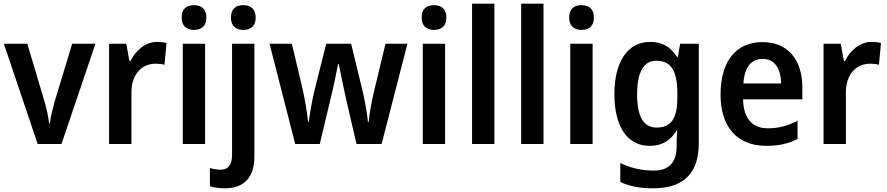

<svg xmlns="http://www.w3.org/2000/svg" viewBox="-20 -780 4807 1040"><path d="M184 0H313L497 -543H371L276 -230C265 -189 253 -143 250 -112H246C242 -148 232 -195 220 -234L128 -543H1Z M831 -553C766 -553 716 -506 687 -450H681L664 -543H571V0H692V-280C692 -381 751 -435 823 -435C839 -435 858 -433 871 -429L882 -547C867 -551 847 -553 831 -553Z M1031 -752C991 -752 964 -733 964 -685C964 -638 992 -618 1031 -618C1070 -618 1098 -638 1098 -685C1098 -732 1070 -752 1031 -752ZM1091 -543H970V0H1091Z M1231 -685C1231 -638 1259 -618 1298 -618C1337 -618 1365 -638 1365 -685C1365 -732 1337 -752 1298 -752C1258 -752 1231 -733 1231 -685ZM1197 240C1309 240 1358 174 1358 67V-543H1237V58C1237 119 1212 139 1175 139C1154 139 1137 136 1117 130V229C1138 236 1168 240 1197 240Z M1852 -255 1911 0H2047L2187 -543H2068L2005 -281C1992 -227 1980 -155 1977 -120H1973C1969 -166 1955 -239 1946 -279L1882 -543H1747L1681 -280C1671 -237 1657 -160 1653 -120H1649C1644 -165 1632 -240 1620 -294L1561 -543H1440L1579 0H1712L1773 -255C1785 -300 1804 -394 1811 -433H1815C1822 -396 1842 -302 1852 -255Z M2331 -752C2291 -752 2264 -733 2264 -685C2264 -638 2292 -618 2331 -618C2370 -618 2398 -638 2398 -685C2398 -732 2370 -752 2331 -752ZM2391 -543H2270V0H2391Z M2658 0V-760H2537V0Z M2924 0V-760H2803V0Z M3130 -752C3090 -752 3063 -733 3063 -685C3063 -638 3091 -618 3130 -618C3169 -618 3197 -638 3197 -685C3197 -732 3169 -752 3130 -752ZM3190 -543H3069V0H3190Z M3502 -553C3381 -553 3308 -448 3308 -270C3308 -92 3379 10 3499 10C3562 10 3610 -15 3644 -72H3649C3646 -52 3645 -20 3645 0V14C3645 102 3601 144 3522 144C3458 144 3397 131 3340 103V206C3393 230 3449 240 3518 240C3686 240 3765 155 3765 -3V-543H3664L3652 -472H3647C3612 -528 3564 -553 3502 -553ZM3534 -451C3614 -451 3649 -399 3649 -272V-250C3649 -136 3613 -89 3537 -89C3466 -89 3431 -148 3431 -268C3431 -389 3466 -451 3534 -451Z M4110 -552C3970 -552 3883 -452 3883 -267C3883 -89 3976 10 4130 10C4200 10 4250 -2 4300 -27V-126C4246 -98 4199 -85 4139 -85C4054 -85 4007 -140 4005 -242H4326V-307C4326 -458 4246 -552 4110 -552ZM4111 -461C4178 -461 4210 -406 4211 -328H4007C4012 -418 4051 -461 4111 -461Z M4701 -553C4636 -553 4586 -506 4557 -450H4551L4534 -543H4441V0H4562V-280C4562 -381 4621 -435 4693 -435C4709 -435 4728 -433 4741 -429L4752 -547C4737 -551 4717 -553 4701 -553Z"/></svg>

Font: Noto Sans Ethiopic SemiCondensed SemiBold
Style: Regular
Weight: 600
Width: 4
Designer: Monotype Design Team
Foundry: Monotype Imaging Inc.
Version: Version 2.102